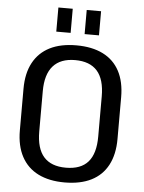

<svg xmlns="http://www.w3.org/2000/svg" viewBox="-60 -943 751 999"><g transform="rotate(5 315.5 -444.0)"><path d="M315 8Q234 8 177 -20.5Q120 -49 90 -105Q60 -161 60 -241V-459Q60 -540 90 -595.5Q120 -651 176.5 -679.5Q233 -708 315 -708Q397 -708 454 -679.5Q511 -651 540.5 -595.5Q570 -540 570 -459V-241Q570 -161 540.5 -105Q511 -49 454 -20.5Q397 8 315 8ZM315 -69Q393 -69 431 -112.5Q469 -156 469 -245V-455Q469 -544 430.5 -587.5Q392 -631 315 -631Q239 -631 200 -587Q161 -543 161 -455V-245Q161 -156 199.5 -112.5Q238 -69 315 -69ZM279 -896V-770H204V-896ZM427 -896V-770H352V-896Z"/></g></svg>

Font: Pathway Extreme SemiCondensed Medium
Style: Regular
Weight: 500
Width: 4
Version: Version 1.001;gftools[0.9.26]